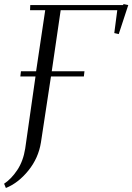

<svg xmlns="http://www.w3.org/2000/svg" viewBox="-27 -727 652 946"><path d="M-6.8 178.2Q28.8 154.8 58.1 110.8Q87.4 66.9 97.2 4.9L147.9 -350.1H73.2L76.2 -376H150.9L195.8 -676.8H121.1L122.1 -702.1H580.1L581.1 -707L605 -702.1L558.1 -559.1L536.1 -564L550.8 -676.8H272L228 -376H389.2L386.2 -350.1H224.1L174.8 -25.9Q162.6 51.8 112.8 113.3Q63 174.8 2 199.2Z"/></svg>

Font: Dehuti
Style: Italic
Weight: 400
Version: Version 1.2